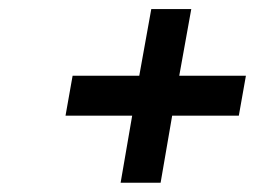

<svg xmlns="http://www.w3.org/2000/svg" viewBox="-20 -516 577 422"><path d="M374 -349.6 400.4 -496.1H312.5L286.1 -349.6H139.6L124 -261.7H270.5L245.1 -114.3H333L358.4 -261.7H504.9L520.5 -349.6Z"/></svg>

Font: Sen-gleads
Style: Italic
Weight: 400
Designer: Kosal Sen, Philatype
Foundry: Philatype
Version: Version 1.004; ttfautohint (v1.8.3)